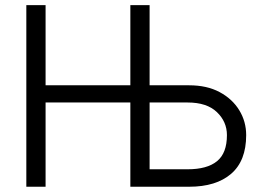

<svg xmlns="http://www.w3.org/2000/svg" viewBox="-20 -710 1021 730"><path d="M548.8 -690.4V-385.7H699.2Q766.6 -385.7 814.9 -359.9Q863.3 -334 889.6 -291Q916 -248 916 -196.3Q916 -98.6 858.9 -49.3Q801.8 0 699.2 0H475.6V-320.3H153.3V0H80.1V-690.4H153.3V-385.7H475.6V-690.4ZM548.8 -320.3V-66.4H693.4Q767.6 -66.4 805.2 -97.2Q842.8 -127.9 842.8 -196.3Q842.8 -247.1 804.7 -283.7Q766.6 -320.3 693.4 -320.3Z"/></svg>

Font: DINish
Style: Regular
Weight: 400
Designer: Bert Driehuis
Foundry: Playbeing
Version: Version 3.008; git-95204e4c-release